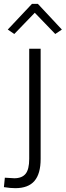

<svg xmlns="http://www.w3.org/2000/svg" viewBox="-92 -752 340 993"><path d="M59.1 69.8V-500H118.2V69.8Q118.2 146.5 86.2 183.8Q54.2 221.2 -13.2 221.2Q-38.1 221.2 -71.8 215.8L-66.9 167Q-21.5 169.9 -18.1 169.9Q21.5 169.9 40.3 147Q59.1 124 59.1 69.8ZM-18.1 -576.2 -51.8 -599.1 73.2 -731.9H104L228 -599.1L193.8 -576.2L87.9 -686Z"/></svg>

Font: LT Hoop Light
Style: Regular
Weight: 300
Designer: Daniel Lyons
Foundry: LyonsType
Version: Version 1.000